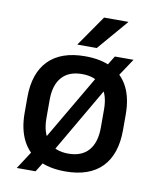

<svg xmlns="http://www.w3.org/2000/svg" viewBox="-82 -747 689 845"><g transform="rotate(10 263.0 -325.0)"><path d="M263 12.5Q191 12.5 142 -13.2Q93 -39 68 -89Q43 -139 43 -210.5V-280Q43 -387.5 99 -444.8Q155 -502 263 -502Q335 -502 384 -476.5Q433 -451 457.8 -401.5Q482.5 -352 482.5 -280V-210.5Q482.5 -102.5 426.8 -45Q371 12.5 263 12.5ZM51 34.5 116 -65.5 137.5 -94 342.5 -444 355.5 -466 391 -523.5H474.5L413.5 -432L391.5 -402L189 -54L175 -29.5L135 34.5ZM263 -67Q322.5 -67 353.5 -102.5Q384.5 -138 384.5 -204.5V-286Q384.5 -352 353.5 -387.2Q322.5 -422.5 263 -422.5Q203.5 -422.5 172.5 -387.2Q141.5 -352 141.5 -286V-204.5Q141.5 -138 172.5 -102.5Q203.5 -67 263 -67ZM314.5 -684H422.5V-682.5L306 -546.5H220V-548Z"/></g></svg>

Font: Anek Latin Medium
Style: Regular
Weight: 500
Designer: Yesha Goshar
Foundry: Ek Type
Version: Version 1.003